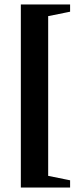

<svg xmlns="http://www.w3.org/2000/svg" viewBox="-20 -714 373 868"><path d="M74.2 133.8V-693.8H296.9V-661.1L197.8 -641.1V81.1L296.9 101.1V133.8Z"/></svg>

Font: Tinos
Style: Bold
Weight: 700
Designer: Steve Matteson
Foundry: Monotype Imaging Inc.
Version: Version 1.23